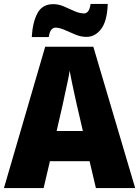

<svg xmlns="http://www.w3.org/2000/svg" viewBox="-20 -953 705 973"><path d="M466 0 434 -136H233L201 0H0L209 -716H453L665 0ZM369 -423Q364 -445 357 -477Q350 -509 343.5 -540.5Q337 -572 333 -595Q330 -573 323.5 -542.5Q317 -512 310 -480.5Q303 -449 298 -424L267 -289H400ZM141 -765Q145 -839 169.5 -885.5Q194 -932 250 -932Q277 -932 303.5 -920.5Q330 -909 356.5 -897Q383 -885 407 -885Q417 -885 426 -895Q435 -905 439 -933H526Q523 -846 492.5 -806Q462 -766 418 -766Q390 -766 361.5 -778Q333 -790 307 -801.5Q281 -813 260 -813Q251 -813 241.5 -804Q232 -795 227 -765Z"/></svg>

Font: Noto Sans Hebrew SemiCondensed Black
Style: Regular
Weight: 900
Width: 4
Designer: Ben Nathan
Foundry: Google LLC
Version: Version 3.001; ttfautohint (v1.8.4.7-5d5b)